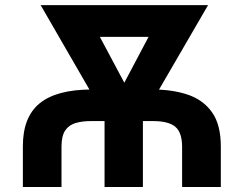

<svg xmlns="http://www.w3.org/2000/svg" viewBox="-20 -748 975 768"><path d="M226 0H71.5V-162.5Q71.2 -279.3 138.3 -334.4Q205.5 -389.6 345.7 -390H590.4Q670.2 -390 731.6 -369.2Q793.1 -348.3 828.1 -298.9Q863.2 -249.4 863.3 -162.5V0H708.4V-162.5Q707.9 -218.8 680.7 -241.4Q653.4 -263.9 590.4 -263.7H345.7Q309.5 -263.9 282.4 -255.9Q255.4 -247.9 240.8 -226.1Q226.2 -204.3 226 -162.5ZM672.9 -727.5V-600.6H286.1V-727.5ZM440 -346.7 641.4 -727.5H812.3L544.9 -267H459.2ZM311.7 -727.5 516.6 -343.4 493.9 -267H408.6L142.6 -727.5ZM551.6 -368.6V0H398.2V-368.6Z"/></svg>

Font: Inter
Style: Regular
Weight: 400
Designer: Rasmus Andersson
Foundry: rsms
Version: Version 4.000;git-8c9346024